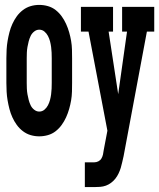

<svg xmlns="http://www.w3.org/2000/svg" viewBox="-20 -548 649 783"><path d="M140 8Q122 8 105 3Q88 -2 73.5 -13Q59 -24 48.5 -38.5Q38 -53 30.5 -69.5Q23 -86 18.5 -103.5Q14 -121 11 -138.5Q8 -156 7 -174Q6 -192 6 -210V-310Q6 -328 7 -346Q8 -364 11 -381.5Q14 -399 18.5 -416.5Q23 -434 30.5 -450.5Q38 -467 48.5 -481.5Q59 -496 73.5 -507Q88 -518 105 -523Q122 -528 140 -528Q158 -528 175.5 -523Q193 -518 207 -507Q221 -496 231.5 -481.5Q242 -467 249.5 -450.5Q257 -434 262 -416.5Q267 -399 270 -381.5Q273 -364 273.5 -346Q274 -328 274 -310V-210Q274 -192 273.5 -174Q273 -156 270 -138.5Q267 -121 262 -103.5Q257 -86 249.5 -69.5Q242 -53 231.5 -38.5Q221 -24 207 -13Q193 -2 175.5 3Q158 8 140 8ZM326 215V114H364Q373 114 381 110Q389 106 393.5 98.5Q398 91 400 82Q402 73 403 64L418 -15L341 -419H310V-520H441V-419H423L462 -164L498 -419H478V-520H609V-419H579L484 89Q481 101 478.5 113Q476 125 472.5 136.5Q469 148 463.5 159.5Q458 171 450.5 180.5Q443 190 433 197.5Q423 205 412 209Q401 213 388.5 214Q376 215 364 215ZM140 -93Q152 -93 161 -100.5Q170 -108 175.5 -118.5Q181 -129 184 -140.5Q187 -152 188.5 -163.5Q190 -175 190.5 -186.5Q191 -198 191 -210V-310Q191 -322 190.5 -333.5Q190 -345 188.5 -356.5Q187 -368 184 -379.5Q181 -391 175.5 -401.5Q170 -412 161 -419.5Q152 -427 140 -427Q129 -427 119.5 -419.5Q110 -412 105 -401.5Q100 -391 97 -379.5Q94 -368 92 -356.5Q90 -345 89.5 -333.5Q89 -322 89 -310V-210Q89 -198 89.5 -186.5Q90 -175 92 -163.5Q94 -152 97 -140.5Q100 -129 105 -118.5Q110 -108 119.5 -100.5Q129 -93 140 -93Z"/></svg>

Font: Iosevka HT Extended
Style: Bold
Weight: 700
Width: 7
Monospace: yes
Designer: Belleve Invis
Foundry: Belleve Invis
Version: Version 32.3.0; ttfautohint (v1.8.4)